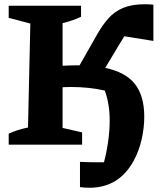

<svg xmlns="http://www.w3.org/2000/svg" viewBox="-20 -682 780 905"><path d="M21 0V-52Q62 -71 112 -81L123 -571L21 -598V-655H362V-603Q325 -585 275 -573V-372Q308 -374 337 -374Q346 -374 355 -374L438 -520Q463 -564 491.5 -596Q520 -628 561 -645Q602 -662 663 -662Q681 -662 703 -660V-489L566 -511Q555 -494 542 -472L476 -362Q572 -342 616 -286Q660 -230 660 -132Q660 -79 647.5 -24.5Q635 30 611 74Q576 139 523.5 171Q471 203 402 203Q380 203 357 200V81Q402 83 446 83Q458 83 470 83Q482 39 489.5 -13.5Q497 -66 497 -114Q497 -155 491 -190Q485 -225 474 -255Q401 -272 313 -272Q293 -272 275 -271V-79L367 -58V0Z"/></svg>

Font: Piazzolla
Style: Bold
Weight: 700
Designer: Juan Pablo del Peral
Foundry: Huerta Tipografica
Version: Version 1.330